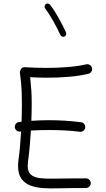

<svg xmlns="http://www.w3.org/2000/svg" viewBox="-20 -1052 596 1079"><path d="M63.5 -335.9Q62 -347.2 69.1 -356.2Q76.2 -365.2 86.9 -366.2Q94.2 -367.2 101.1 -367.7Q103 -420.4 103 -468.8Q103 -503.9 102.1 -531Q101.1 -558.1 98.6 -584.7Q96.2 -611.3 91.8 -643.6Q90.8 -651.9 97.9 -663.6Q105 -675.3 120.1 -674.3Q150.9 -672.4 181.6 -671.4Q212.4 -670.4 242.7 -670.4Q299.3 -670.4 358.6 -675Q418 -679.7 464.4 -690.4Q475.1 -692.9 484.9 -686.8Q494.6 -680.7 497.1 -669.9Q499.5 -659.2 493.4 -649.4Q487.3 -639.6 476.6 -637.2Q424.8 -625 363.3 -620.1Q301.8 -615.2 242.7 -615.2Q219.2 -615.2 195.8 -616.2Q172.4 -617.2 149.4 -618.2Q153.8 -579.1 156 -546.1Q158.2 -513.2 158.2 -468.8Q158.2 -423.3 156.2 -373Q203.6 -376.5 256.3 -376.5Q345.2 -376.5 435.1 -365.2Q446.3 -364.3 453.1 -355.2Q460 -346.2 459 -335Q457.5 -324.2 448.7 -317.1Q439.9 -310.1 428.7 -311.5Q386.2 -316.9 343.3 -319.1Q300.3 -321.3 256.3 -321.3Q229.5 -321.3 204.1 -320.6Q178.7 -319.8 153.8 -318.4Q150.9 -271 146.7 -225.8Q142.6 -180.7 137.2 -142.6Q135.7 -130.9 135.7 -119.6Q135.7 -86.4 153.3 -70.8Q170.9 -55.2 203.6 -51Q236.3 -46.9 283 -48.1Q329.6 -49.3 387.2 -49.3Q406.7 -49.3 425.3 -49.3Q443.8 -49.3 461.9 -49.8Q473.1 -49.8 481.4 -42Q489.7 -34.2 490.2 -22.9Q490.2 -11.7 482.2 -3.7Q474.1 4.4 462.9 4.4Q444.3 4.9 425.5 4.9Q406.7 4.9 387.2 4.9Q347.2 4.9 304.7 6.3Q262.2 7.8 222.4 5.1Q182.6 2.4 150.9 -9.5Q119.1 -21.5 100.3 -47.6Q81.5 -73.7 81.5 -119.6Q81.5 -134.8 83.5 -149.9Q88.4 -185.1 92.3 -227.1Q96.2 -269 98.6 -313Q96.2 -313 93.8 -312.5Q83 -311 73.7 -318.1Q64.5 -325.2 63.5 -335.9ZM236.8 -1028.8Q242.2 -1033.2 249.5 -1032.2Q256.8 -1031.2 261.2 -1025.9Q284.2 -996.6 308.8 -952.1Q333.5 -907.7 351.1 -869.6Q353.5 -863.3 351.1 -856.2Q348.6 -849.1 342.3 -846.7Q335.9 -843.8 329.1 -846.4Q322.3 -849.1 319.3 -855.5Q302.7 -892.1 278.3 -935.3Q253.9 -978.5 233.9 -1004.4Q229.5 -1009.8 230.7 -1017.1Q231.9 -1024.4 236.8 -1028.8Z"/></svg>

Font: Mikhak-DS2-FD Light
Style: Regular
Weight: 300
Designer: Amin Abedi
Version: Version 3.2